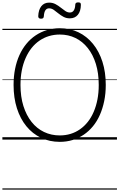

<svg xmlns="http://www.w3.org/2000/svg" viewBox="-20 -1172 1002 1612"><path d="M482 19Q396 19 324.5 -15Q253 -49 201.5 -112Q150 -175 122 -263Q94 -351 94 -459Q94 -530 106.5 -593Q119 -656 143 -709Q167 -762 201.5 -804Q236 -846 279.5 -875Q323 -904 374 -919.5Q425 -935 482 -935Q568 -935 638.5 -901Q709 -867 760.5 -804Q812 -741 840 -653.5Q868 -566 868 -459Q868 -387 855 -324Q842 -261 818.5 -207.5Q795 -154 760.5 -112Q726 -70 683 -41Q640 -12 589.5 3.5Q539 19 482 19ZM482 -35Q530 -35 572.5 -48Q615 -61 651.5 -86.5Q688 -112 717 -148.5Q746 -185 766.5 -232.5Q787 -280 798 -336.5Q809 -393 809 -459Q809 -557 785 -635Q761 -713 717 -768.5Q673 -824 613.5 -853Q554 -882 482 -882Q434 -882 391 -869Q348 -856 311 -830.5Q274 -805 245 -768.5Q216 -732 195 -684.5Q174 -637 163 -580.5Q152 -524 152 -459Q152 -360 176.5 -282Q201 -204 245 -148.5Q289 -93 349.5 -64Q410 -35 482 -35ZM324 -1015Q301 -1015 301 -1036Q303 -1090 327 -1120Q351 -1150 392 -1150Q422 -1150 445.5 -1137.5Q469 -1125 489.5 -1108.5Q510 -1092 528.5 -1079.5Q547 -1067 567 -1067Q588 -1067 599.5 -1084.5Q611 -1102 612 -1134Q613 -1152 636 -1152Q650 -1152 654.5 -1147.5Q659 -1143 659 -1131Q658 -1077 633.5 -1047.5Q609 -1018 566 -1018Q537 -1018 513.5 -1030.5Q490 -1043 470 -1059.5Q450 -1076 431.5 -1089Q413 -1102 392 -1102Q372 -1102 361 -1085.5Q350 -1069 348 -1035Q347 -1024 341.5 -1019.5Q336 -1015 324 -1015ZM0 410H962V420H0ZM0 -20H962V0H0ZM0 -505H962V-500H0ZM0 -930H962V-920H0Z"/></svg>

Font: Playwrite DE Grund Guides
Style: Regular
Weight: 400
Designer: Veronika Burian, José Scaglione
Foundry: TypeTogether
Version: Version 1.003